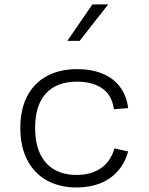

<svg xmlns="http://www.w3.org/2000/svg" viewBox="-20 -818 660 850"><path d="M319 12Q246 12 189.8 -18Q133.5 -48 101.8 -107.5Q70 -167 70 -252Q70 -334.5 100.8 -393Q131.5 -451.5 188.5 -481.8Q245.5 -512 322.5 -512Q383 -512 431.2 -493Q479.5 -474 509.8 -435.2Q540 -396.5 547.5 -339.5L484.5 -334.5Q475 -398.5 431.5 -427.5Q388 -456.5 321.5 -456.5Q230.5 -456.5 183 -404Q135.5 -351.5 135.5 -252Q135.5 -183 158 -136.2Q180.5 -89.5 221.8 -66.5Q263 -43.5 319 -43.5Q382 -43.5 425.5 -72.5Q469 -101.5 487 -161L547 -147.5Q534 -98 502.8 -62Q471.5 -26 424.8 -7Q378 12 319 12ZM332.5 -637 459 -798.5H389L278 -637Z"/></svg>

Font: Monaspace Neon Var ExtraLight
Style: Regular
Weight: 200
Designer: Riley Cran and the Lettermatic Team
Version: Version 1.200 (Monaspace Neon Var)